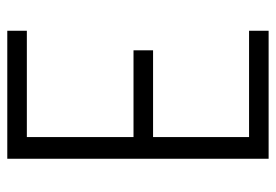

<svg xmlns="http://www.w3.org/2000/svg" viewBox="-138 -638 775 540"><g transform="rotate(90 250.0 -367.5)"><path d="M66 0V-55H365V-355H121V-410H365V-680H66V-735H426V0Z"/></g></svg>

Font: Iosevka Curly Light
Style: Regular
Weight: 300
Monospace: yes
Designer: Belleve Invis
Foundry: Belleve Invis
Version: Version 22.1.2; ttfautohint (v1.8.4)